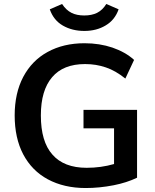

<svg xmlns="http://www.w3.org/2000/svg" viewBox="-20 -939 779 968"><path d="M671 -385V-43Q619 -18 553 -5Q481 9 412 9Q303 9 221 -35Q141 -78 97 -161Q54 -243 54 -357Q54 -469 97 -551Q141 -634 220 -677Q300 -721 406 -721Q482 -721 547 -699Q579 -688 606.5 -672.5Q634 -657 656 -637L612 -543Q562 -583 514 -599Q465 -616 409 -616Q299 -616 243 -550Q186 -484 186 -357Q186 -225 244 -160Q302 -93 417 -93Q489 -93 555 -112V-292H401V-385ZM405 -783Q344 -783 297 -810Q250 -837 231 -892L293 -919Q313 -888 341 -874Q367 -861 405 -861Q442 -861 469 -874Q497 -888 516 -919L578 -892Q559 -838 513 -811Q467 -783 405 -783Z"/></svg>

Font: PRinguin Sans
Style: Bold
Weight: 700
Designer: Vernon Adams
Foundry: Vernon Adams
Version: ""